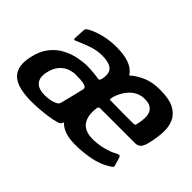

<svg xmlns="http://www.w3.org/2000/svg" viewBox="-89 -706 940 940"><g transform="rotate(45 381.0 -236.5)"><path d="M179 7Q141 7 108 1Q75 -5 51.5 -21Q28 -37 19 -66.5Q10 -96 20 -143Q31 -195 57 -228Q83 -261 116.5 -278.5Q150 -296 184 -303Q218 -310 245 -310Q268 -310 290 -308Q312 -306 329 -303Q339 -300 343 -318Q352 -362 331 -380Q310 -398 263 -398Q225 -398 188 -384.5Q151 -371 124 -359Q114 -354 111 -355.5Q108 -357 108 -366Q109 -379 109.5 -391.5Q110 -404 111 -417Q111 -427 114 -431Q117 -435 126 -440Q154 -456 195.5 -466.5Q237 -477 282 -477Q324 -477 352 -470Q380 -463 398 -450.5Q416 -438 425 -422Q454 -448 492 -464Q530 -480 581 -480Q646 -480 680 -461.5Q714 -443 727.5 -412.5Q741 -382 739.5 -345.5Q738 -309 730 -273Q722 -232 710 -220Q698 -208 680 -208Q620 -208 559.5 -208Q499 -208 439 -208Q434 -208 431 -206Q428 -204 426 -197Q418 -140 440.5 -107.5Q463 -75 520 -75Q555 -75 591.5 -84.5Q628 -94 646 -105Q658 -111 665 -112.5Q672 -114 676 -100L687 -63Q690 -54 686 -50Q682 -46 672 -40Q633 -15 581 -5Q529 5 479 5Q436 5 407.5 -5Q379 -15 362 -34Q361 -31 358.5 -27.5Q356 -24 355 -21Q353 -19 350.5 -17Q348 -15 341 -13Q319 -6 287.5 -1.5Q256 3 226.5 5Q197 7 179 7ZM314 -215Q316 -228 303.5 -233Q291 -238 271.5 -239Q252 -240 235 -240Q220 -240 198 -233Q176 -226 156.5 -205Q137 -184 128 -143Q123 -117 129.5 -98.5Q136 -80 154 -70.5Q172 -61 200 -61Q208 -61 220.5 -62Q233 -63 246.5 -66.5Q260 -70 270 -75.5Q280 -81 283 -90Q290 -115 298.5 -150.5Q307 -186 314 -215ZM606 -270Q615 -270 617.5 -273.5Q620 -277 622 -290Q627 -313 627 -332Q627 -351 620.5 -365Q614 -379 599.5 -387Q585 -395 561 -395Q536 -395 516.5 -385.5Q497 -376 482.5 -360.5Q468 -345 458.5 -327Q449 -309 444 -292Q441 -279 441 -275Q441 -271 446 -271Q486 -270 526 -270Q566 -270 606 -270Z"/></g></svg>

Font: Glory Thin SemiBold
Style: Italic
Weight: 600
Italic angle: -12°
Version: Version 1.011